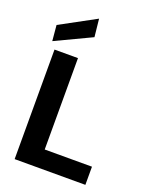

<svg xmlns="http://www.w3.org/2000/svg" viewBox="-174 -1059 914 1153"><g transform="rotate(20 283.5 -483.0)"><path d="M66 0V-700H216V-116H518V0ZM36 -743 27 -843 254 -966 266 -852Z"/></g></svg>

Font: DM Sans 17pt Black
Style: Regular
Weight: 900
Version: Version 4.004;gftools[0.9.30]